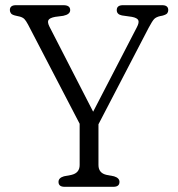

<svg xmlns="http://www.w3.org/2000/svg" viewBox="-20 -720 686 740"><path d="M440.5 -19Q440.5 0 417 0H229Q205.5 0 205.5 -19Q205.5 -34.5 226.5 -40.5L255.5 -46Q287 -53.5 287 -84V-243L88 -625.5Q80 -640.5 73.8 -646.8Q67.5 -653 56.5 -656L41 -659.5Q27 -662.5 22.5 -668.2Q18 -674 18 -681Q18 -700 41.5 -700H224.5Q250.5 -700 250.5 -681Q250.5 -664.5 223.5 -659L192.5 -655Q171.5 -651 166.8 -642.8Q162 -634.5 170.5 -617.5L339 -289.5L507.5 -615Q517 -633 513 -642Q509 -651 488.5 -655L450 -660.5Q430 -664.5 430 -681Q430 -700 454 -700H605Q628.5 -700 628.5 -681Q628.5 -674 624.5 -668.8Q620.5 -663.5 605.5 -659.5L597.5 -658Q582 -654.5 574.5 -647Q567 -639.5 553 -613L359.5 -241V-84Q359.5 -53 390.5 -46L419.5 -40.5Q440.5 -34 440.5 -19Z"/></svg>

Font: Fraunces 72pt SuperSoft Light
Style: Regular
Weight: 300
Version: Version 1.000;[0bf87f6ff]